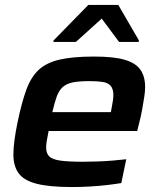

<svg xmlns="http://www.w3.org/2000/svg" viewBox="-20 -746 640 774"><path d="M270 8Q180 8 128.5 -5Q77 -18 55.5 -47Q34 -76 34 -123Q34 -149 38.5 -182.5Q43 -216 51 -254Q67 -331 85.5 -382.5Q104 -434 135 -463.5Q166 -493 219.5 -505.5Q273 -518 359 -518Q439 -518 483 -505Q527 -492 546 -465Q565 -438 565 -395Q565 -377 561.5 -355Q558 -333 553.5 -307Q549 -281 542 -254L533 -218H176Q172 -198 169 -181Q166 -164 166 -151Q166 -128 178.5 -115.5Q191 -103 223.5 -98.5Q256 -94 315 -94Q340 -94 370.5 -95Q401 -96 432.5 -98.5Q464 -101 489 -104L469 -8Q445 -4 411 0Q377 4 340.5 6Q304 8 270 8ZM191 -294H427L429 -305Q432 -323 434.5 -336.5Q437 -350 437 -362Q437 -387 426.5 -399.5Q416 -412 395 -415.5Q374 -419 341 -419Q299 -419 274 -414Q249 -409 233.5 -395.5Q218 -382 209 -357.5Q200 -333 191 -294ZM195 -577 196 -583 336 -726H457L540 -583L539 -577H460L390 -671L286 -577Z"/></svg>

Font: Saira Expanded SemiBold
Style: Italic
Weight: 600
Width: 7
Italic angle: -12°
Designer: Hector Gatti with collaboration of the Omnibus-Type team
Foundry: Omnibus-Type
Version: Version 1.101